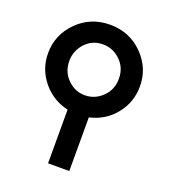

<svg xmlns="http://www.w3.org/2000/svg" viewBox="-130 -797 785 891"><g transform="rotate(20 262.5 -351.5)"><path d="M35.2 -481Q35.2 -571.8 100.6 -637.5Q166 -703.1 262 -703.1Q357.9 -703.1 423.3 -637.5Q488.8 -571.8 488.8 -481Q488.8 -402.8 440.4 -342.5Q392.1 -282.2 314.9 -265.1V0H210V-265.1Q133.8 -282.2 84.5 -342.5Q35.2 -402.8 35.2 -481ZM140.1 -481Q140.1 -426.8 176.5 -390.9Q212.9 -355 262 -355Q311 -355 347.9 -390.9Q384.8 -426.8 384.8 -481Q384.8 -535.2 347.9 -570.6Q311 -606 262.2 -606Q209 -606 174.6 -568.4Q140.1 -530.8 140.1 -481Z"/></g></svg>

Font: CMU Bright
Style: SemiBold
Weight: 600
Version: Version 0.7.0